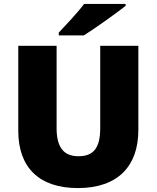

<svg xmlns="http://www.w3.org/2000/svg" viewBox="-20 -947 797 977"><path d="M619 -927H408C375 -882 313 -818 279 -781V-767H407C461 -801 571 -879 619 -917ZM684 -714H490V-296C490 -195 457 -152 379 -152C306 -152 268 -195 268 -295V-714H73V-281C73 -95 179 10 376 10C582 10 684 -104 684 -285Z"/></svg>

Font: Noto Sans UI Black
Style: Regular
Weight: 900
Designer: Monotype Design Team
Foundry: Monotype Imaging Inc.
Version: Version 1.901